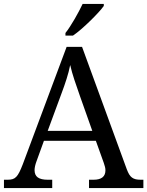

<svg xmlns="http://www.w3.org/2000/svg" viewBox="-20 -951 745 971"><path d="M202.1 -238.8 164.1 -133.8Q159.7 -122.1 157.2 -110.6Q154.8 -99.1 154.8 -90.8Q154.8 -65.4 171.1 -53.7Q187.5 -42 221.2 -42H244.1V0H0V-42H19Q33.7 -42 43.9 -45.2Q54.2 -48.3 62.5 -57.1Q70.8 -65.9 78.4 -81.1Q85.9 -96.2 95.2 -120.1L316.9 -713.9H395L621.1 -95.2Q627 -79.6 633.1 -69.3Q639.2 -59.1 647.5 -53Q655.8 -46.9 666.5 -44.4Q677.2 -42 691.9 -42H705.1V0H430.2V-42H453.1Q513.2 -42 513.2 -89.8Q513.2 -98.1 511 -106.9Q508.8 -115.7 504.9 -127L464.8 -238.8ZM384.8 -463.9Q369.1 -508.3 356.2 -547.1Q343.3 -585.9 335 -622.1Q331.5 -604 326.9 -587.2Q322.3 -570.3 316.9 -552.7Q311.5 -535.2 304.7 -515.9Q297.9 -496.6 289.1 -473.1L221.2 -289.1H446.8ZM311 -784.2Q322.3 -798.3 334.2 -816.9Q346.2 -835.4 357.7 -855.2Q369.1 -875 379.6 -894.8Q390.1 -914.6 397.9 -931.2H504.9V-920.9Q495.6 -907.7 477.5 -887.9Q459.5 -868.2 437.5 -846.7Q415.5 -825.2 392.3 -804.9Q369.1 -784.7 349.1 -771H311Z"/></svg>

Font: Droid Serif
Style: Regular
Weight: 400
Version: Version 1.00 build 112